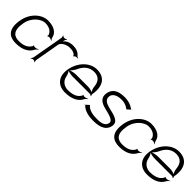

<svg xmlns="http://www.w3.org/2000/svg" viewBox="188 -1299 2176 2176"><g transform="rotate(45 1276.5 -210.5)"><path d="M62 -207C30 -27 122 11 210 11C328 11 387 -37 413 -89C420 -102 435 -116 445 -122L443 -125C433 -119 412 -112 399 -112H388C384 -112 376 -116 375 -119L371 -118C372 -114 370 -103 367 -99C349 -72 315 -32 218 -32C147 -32 85 -63 110 -207C131 -328 227 -390 284 -390C364 -390 395 -352 406 -322C407 -317 407 -304 404 -300L408 -299C411 -302 419 -307 425 -307H433C448 -307 467 -299 475 -293L477 -296C469 -302 459 -318 456 -332C445 -389 389 -432 288 -432C191 -432 87 -346 62 -207Z M448 9 451 12C457 7 473 0 484 0C494 0 508 7 512 12L515 9C511 4 507 -11 509 -22L561 -316C568 -357 630 -388 679 -388C722 -388 738 -383 763 -365C767 -362 774 -351 773 -347L777 -346C778 -351 790 -360 796 -363C807 -367 824 -367 832 -366V-370C824 -371 812 -376 806 -384C776 -421 734 -432 687 -432C639 -432 593 -412 576 -384L573 -386L576 -400C578 -410 587 -425 593 -430L590 -433C584 -428 568 -421 558 -421C547 -421 533 -428 529 -433L526 -430C530 -425 535 -410 533 -400L466 -22C464 -11 454 4 448 9Z M859 -205C877 -222 899 -250 909 -273C942 -347 995 -390 1069 -390C1145 -390 1181 -344 1187 -271C1189 -249 1198 -222 1210 -206C1191 -215 1160 -222 1137 -222H943C919 -222 883 -215 859 -205ZM837 -197C811 -47 906 11 994 11C1120 11 1180 -37 1206 -89C1213 -102 1228 -116 1238 -122L1236 -125C1226 -119 1205 -112 1192 -112H1181C1177 -112 1169 -116 1168 -119L1164 -118C1165 -114 1163 -103 1160 -99C1142 -72 1107 -32 1002 -32C947 -32 892 -65 881 -132C878 -153 865 -179 853 -194C873 -185 908 -179 931 -179H1207C1217 -179 1230 -172 1234 -167L1238 -170C1234 -175 1229 -190 1231 -201L1235 -222C1250 -361 1186 -432 1072 -432C964 -432 862 -336 837 -197Z M1666 -382C1668 -381 1670 -383 1670 -385ZM1670 -385 1677 -391 1674 -394C1672 -392 1671 -388 1670 -385ZM1260 -55C1260 -55 1261 -55 1261 -54C1263 -51 1306 11 1445 11C1513 11 1627 4 1646 -102C1661 -185 1569 -201 1472 -224C1432 -234 1374 -256 1385 -316C1396 -378 1475 -387 1512 -387C1584 -387 1626 -346 1626 -346C1643 -362 1657 -374 1666 -382C1666 -382 1667 -383 1666 -383C1663 -385 1610 -432 1520 -432C1453 -432 1357 -422 1338 -316C1325 -242 1370 -204 1450 -184C1505 -170 1608 -152 1599 -102C1586 -26 1489 -34 1453 -34C1330 -34 1300 -91 1300 -91C1283 -75 1269 -63 1260 -55ZM1256 -52 1260 -55C1258 -56 1258 -55 1256 -52ZM1249 -46 1252 -43C1254 -45 1254 -49 1256 -52Z M1719 -207C1687 -27 1779 11 1867 11C1985 11 2044 -37 2070 -89C2077 -102 2092 -116 2102 -122L2100 -125C2090 -119 2069 -112 2056 -112H2045C2041 -112 2033 -116 2032 -119L2028 -118C2029 -114 2027 -103 2024 -99C2006 -72 1972 -32 1875 -32C1804 -32 1742 -63 1767 -207C1788 -328 1884 -390 1941 -390C2021 -390 2052 -352 2063 -322C2064 -317 2064 -304 2061 -300L2065 -299C2068 -302 2076 -307 2082 -307H2090C2105 -307 2124 -299 2132 -293L2134 -296C2126 -302 2116 -318 2113 -332C2102 -389 2046 -432 1945 -432C1848 -432 1744 -346 1719 -207Z M2174 -205C2192 -222 2214 -250 2224 -273C2257 -347 2310 -390 2384 -390C2460 -390 2496 -344 2502 -271C2504 -249 2513 -222 2525 -206C2506 -215 2475 -222 2452 -222H2258C2234 -222 2198 -215 2174 -205ZM2152 -197C2126 -47 2221 11 2309 11C2435 11 2495 -37 2521 -89C2528 -102 2543 -116 2553 -122L2551 -125C2541 -119 2520 -112 2507 -112H2496C2492 -112 2484 -116 2483 -119L2479 -118C2480 -114 2478 -103 2475 -99C2457 -72 2422 -32 2317 -32C2262 -32 2207 -65 2196 -132C2193 -153 2180 -179 2168 -194C2188 -185 2223 -179 2246 -179H2522C2532 -179 2545 -172 2549 -167L2553 -170C2549 -175 2544 -190 2546 -201L2550 -222C2565 -361 2501 -432 2387 -432C2279 -432 2177 -336 2152 -197Z"/></g></svg>

Font: Armata Saber
Style: RgIta
Weight: 400
Designer: Jasper
Foundry: Cannot Into Space Fonts
Version: Version 0.970